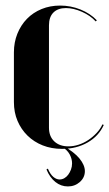

<svg xmlns="http://www.w3.org/2000/svg" viewBox="-20 -525 393 690"><path d="M30 -337V-158Q30 -121 43 -90.5Q56 -60 79 -37.5Q102 -15 133.5 -2.5Q165 10 203 10Q255 10 295 -13Q335 -36 353 -76L348 -78Q341 -62 327.5 -47.5Q314 -33 297.5 -22Q281 -11 262.5 -5Q244 1 226 1Q194 1 175 -17Q156 -35 156 -66V-434Q156 -464 172 -480Q188 -496 217 -496Q244 -496 274.5 -482.5Q305 -469 324 -448L328 -452Q304 -477 269 -491Q234 -505 196 -505Q160 -505 129.5 -492.5Q99 -480 77 -457.5Q55 -435 42.5 -404Q30 -373 30 -337ZM152 81 147 84Q159 113 179 129Q199 145 224 145Q249 145 267 129Q285 113 285 90Q285 79 280 67.5Q275 56 265.5 44.5Q256 33 242.5 22.5Q229 12 211 1H201Q222 14 230.5 30Q239 46 239 62Q239 74 235 84.5Q231 95 225 103Q219 111 211 115.5Q203 120 194 120Q183 120 172 111Q161 102 152 81Z"/></svg>

Font: Moniqa Black
Style: Regular
Weight: 900
Designer: Rajesh Rajput
Foundry: Rajesh Rajput
Version: Version 1.000